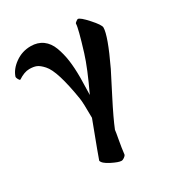

<svg xmlns="http://www.w3.org/2000/svg" viewBox="-157 -544 805 864"><g transform="rotate(-30 245.5 -112.5)"><path d="M0 -352.5Q10.7 -386.7 46.9 -412.6Q83 -438.5 127.9 -438.5Q164.1 -438.5 189.5 -419.9Q214.8 -401.4 227.5 -367.2Q240.2 -333 245.6 -294.4Q251 -255.9 251 -205.1Q251 -197.3 250 -157.2Q249 -117.2 249 -115.2Q300.8 -224.6 321.3 -291Q355.5 -402.3 355.5 -423.8Q355.5 -427.7 363.3 -433.1Q371.1 -438.5 373 -438.5Q384.8 -438.5 419.4 -399.9Q454.1 -361.3 454.1 -347.7Q454.1 -305.7 389.6 -169.9Q377 -144.5 332.5 -58.1Q288.1 28.3 268.6 77.1Q267.6 87.9 260.7 125Q253.9 162.1 250 195.3Q248 201.2 239.7 207Q231.4 212.9 224.6 212.9Q210 212.9 175.3 195.3Q140.6 177.7 137.7 162.1Q139.6 154.3 206.1 -21.5Q206.1 -100.6 202.1 -124Q189.5 -202.1 174.3 -251Q159.2 -299.8 140.6 -320.3Q122.1 -340.8 107.4 -346.7Q92.8 -352.5 71.3 -352.5Q44.9 -352.5 12.7 -331.1Q8.8 -331.1 4.4 -339.4Q0 -347.7 0 -352.5Z"/></g></svg>

Font: Crimson
Style: Bold
Weight: 700
Version: Version 0.8 ; ttfautohint (v1.00) -l 8 -r 50 -G 200 -x 14 -D